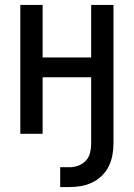

<svg xmlns="http://www.w3.org/2000/svg" viewBox="-20 -540 540 775"><path d="M223 215V135H261Q279 135 296.5 128.5Q314 122 326.5 108.5Q339 95 343.5 77Q348 59 348 40V-228H152V0H62V-520H152V-308H348V-520H438V40Q438 64 433.5 87.5Q429 111 418.5 132Q408 153 391 169.5Q374 186 352.5 196.5Q331 207 307.5 211Q284 215 261 215Z"/></svg>

Font: Iosevka SS18 Medium
Style: Regular
Weight: 500
Monospace: yes
Designer: Belleve Invis
Foundry: Belleve Invis
Version: Version 25.1.1; ttfautohint (v1.8.4)